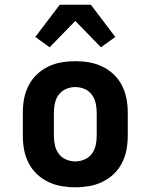

<svg xmlns="http://www.w3.org/2000/svg" viewBox="-20 -788 640 816"><path d="M300 8Q270 8 241 3Q212 -2 185 -15Q158 -28 136.5 -48.5Q115 -69 101.5 -95.5Q88 -122 82.5 -151Q77 -180 77 -210V-310Q77 -340 82.5 -369Q88 -398 101.5 -424.5Q115 -451 136.5 -471.5Q158 -492 185 -505Q212 -518 241 -523Q270 -528 300 -528Q330 -528 359 -523Q388 -518 415 -505Q442 -492 463.5 -471.5Q485 -451 498.5 -424.5Q512 -398 517.5 -369Q523 -340 523 -310V-210Q523 -180 517.5 -151Q512 -122 498.5 -95.5Q485 -69 463.5 -48.5Q442 -28 415 -15Q388 -2 359 3Q330 8 300 8ZM300 -102Q320 -102 339 -110Q358 -118 370 -134Q382 -150 386.5 -170Q391 -190 391 -210V-310Q391 -330 386.5 -350Q382 -370 370 -386Q358 -402 339 -410Q320 -418 300 -418Q280 -418 261 -410Q242 -402 230 -386Q218 -370 213.5 -350Q209 -330 209 -310V-210Q209 -190 213.5 -170Q218 -150 230 -134Q242 -118 261 -110Q280 -102 300 -102ZM191 -587 130 -631 234 -768H366L470 -631L409 -587L300 -699Z"/></svg>

Font: Iosevka HT Extrabold Extended
Style: Regular
Weight: 800
Width: 7
Monospace: yes
Designer: Belleve Invis
Foundry: Belleve Invis
Version: Version 32.3.0; ttfautohint (v1.8.4)